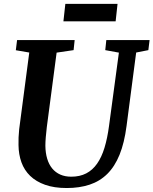

<svg xmlns="http://www.w3.org/2000/svg" viewBox="-20 -947 781 977"><path d="M312.5 -927.2H578.1L568.4 -838.4H302.7ZM74.2 -209Q73.7 -228 74.5 -247.8Q75.2 -267.6 77.6 -289.6L128.9 -679.7L60.5 -691.4L66.9 -743.2H359.9L354.5 -691.9L268.1 -679.2L218.3 -301.3Q214.8 -272.9 212.9 -248.5Q210.9 -224.1 210.9 -205.1Q211.4 -168.5 220.2 -139.2Q229 -109.9 245.8 -89.6Q262.7 -69.3 286.9 -58.6Q311 -47.9 342.8 -47.9Q386.2 -47.9 418.7 -64.7Q451.2 -81.5 474.1 -114.3Q497.1 -147 511.7 -195.1Q526.4 -243.2 534.7 -305.7L585 -679.2L515.6 -691.9L521 -743.2H741.2L734.9 -691.9L672.9 -679.7L624 -306.2Q612.8 -219.7 588.4 -159.7Q564 -99.6 525.9 -62Q487.8 -24.4 436 -7.3Q384.3 9.8 319.3 9.8Q255.9 9.8 209.7 -6.6Q163.6 -22.9 133.5 -52Q103.5 -81.1 89.1 -121.1Q74.7 -161.1 74.2 -209Z"/></svg>

Font: Merriweather Bold
Style: Italic
Weight: 700
Italic angle: -7°
Designer: Eben Sorkin ( eben@eyebytes.com )
Foundry: Eben Sorkin ( eben@eyebytes.com )
Version: Version 1.5; ttfautohint (v0.97) -l 13 -r 13 -G 200 -x 24 -f